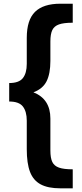

<svg xmlns="http://www.w3.org/2000/svg" viewBox="-20 -795 444 1040"><path d="M161.1 -294.9Q252.9 -258.8 252.9 -152.8V20Q252.9 61 263.4 82.5Q273.9 104 299.6 113Q325.2 122.1 374 122.1V225.1H307.1Q240.2 225.1 200.2 203.6Q160.2 182.1 142.6 136Q125 89.8 125 13.2V-141.1Q125 -190.9 104 -218Q83 -245.1 29.8 -245.1V-345.2Q83 -345.2 104 -372.1Q125 -398.9 125 -449.2V-589.8Q125 -687 169.9 -731Q214.8 -774.9 307.1 -774.9H374V-671.9Q325.2 -671.9 299.6 -662.8Q273.9 -653.8 263.4 -632.3Q252.9 -610.8 252.9 -569.8V-464.8Q252.9 -396 232.4 -355Q211.9 -314 161.1 -294.9Z"/></svg>

Font: Kadwa
Style: Regular
Weight: 400
Designer: Sol Matas
Foundry: Sol Matas
Version: Version 1.000;PS 001.000;hotconv 1.0.70;makeotf.lib2.5.58329